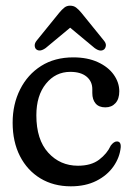

<svg xmlns="http://www.w3.org/2000/svg" viewBox="-20 -646 462 676"><path d="M400 -324.5Q400 -297.5 386.5 -282.8Q373 -268 351 -268Q328 -268 316.5 -281.8Q305 -295.5 305 -318.5V-332Q305 -359.5 284.8 -376.2Q264.5 -393 227.5 -393Q175.5 -393 141.8 -351.2Q108 -309.5 108 -240Q108 -154.5 149.8 -108.5Q191.5 -62.5 254.5 -62.5Q301 -62.5 329 -83.8Q357 -105 370 -133.5Q381 -148 391.5 -148Q406.5 -148 405 -127Q401.5 -91.5 379.5 -60Q357.5 -28.5 319.2 -9.2Q281 10 229.5 10Q168.5 10 122.2 -18Q76 -46 50.2 -96.5Q24.5 -147 24.5 -214Q24.5 -279 50.8 -331.2Q77 -383.5 124.8 -413.8Q172.5 -444 238 -444Q288 -444 324.5 -427.2Q361 -410.5 380.5 -383Q400 -355.5 400 -324.5ZM141 -477Q120 -462 107.5 -472.5Q102.5 -477 102.2 -485.8Q102 -494.5 109.5 -503.5L188.5 -601Q198 -612.5 206.5 -619.2Q215 -626 226.5 -626Q239.5 -626 248.2 -619.2Q257 -612.5 266.5 -601L345.5 -503.5Q353.5 -494 352.8 -485.8Q352 -477.5 347 -472.5Q334 -461.5 313 -477L227 -548.5Z"/></svg>

Font: Fraunces 144pt S100
Style: Regular
Weight: 400
Version: Version 1.000; ttfautohint (v1.8.3)